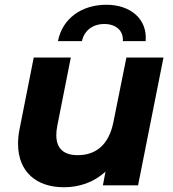

<svg xmlns="http://www.w3.org/2000/svg" viewBox="-20 -780 727 808"><path d="M419 -679C468 -679 500 -651 497 -607H593C601 -701 528 -760 428 -760C322 -760 242 -701 224 -607H325C334 -651 370 -679 419 -679ZM512 -538 457 -265C438 -171 384 -127 307 -127C246 -127 217 -157 217 -211C217 -223 218 -236 221 -250L278 -538H122L63 -240C58 -217 56 -195 56 -175C56 -56 134 8 249 8C314 8 376 -13 424 -58L413 0H561L668 -538Z"/></svg>

Font: AWKNG-Font
Style: Bold Italic
Weight: 700
Italic angle: -11.3°
Designer: Awakening Church
Foundry: Awakening Church
Version: Version 1.700;PS 001.700;hotconv 1.0.88;makeotf.lib2.5.64775